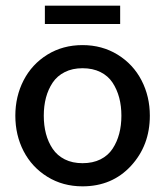

<svg xmlns="http://www.w3.org/2000/svg" viewBox="-20 -655 590 685"><path d="M140.1 -569.3V-634.8H408.7V-569.3ZM274.4 9.8Q204.1 9.8 148.9 -24.4Q93.8 -58.6 64.2 -115.7Q34.7 -172.9 34.7 -242.2Q34.7 -311 64.2 -368.4Q93.8 -425.8 148.9 -460Q204.1 -494.1 274.4 -494.1Q344.2 -494.1 399.7 -460Q455.1 -425.8 484.9 -368.4Q514.6 -311 514.6 -242.2Q514.6 -136.2 447.3 -63.2Q379.9 9.8 274.4 9.8ZM274.4 -72.8Q311 -72.8 338.4 -86.4Q365.7 -100.1 381.6 -124.3Q397.5 -148.4 405.3 -178Q413.1 -207.5 413.1 -242.2Q413.1 -276.9 405.3 -306.4Q397.5 -335.9 381.6 -360.1Q365.7 -384.3 338.4 -397.9Q311 -411.6 274.4 -411.6Q238.3 -411.6 211.2 -397.9Q184.1 -384.3 168 -360.4Q151.9 -336.4 144 -306.6Q136.2 -276.9 136.2 -242.2Q136.2 -207.5 144 -177.7Q151.9 -147.9 168 -124Q184.1 -100.1 211.2 -86.4Q238.3 -72.8 274.4 -72.8Z"/></svg>

Font: HK Grotesk Medium
Style: Regular
Weight: 500
Designer: Alfredo Marco Pradil and Stefan Peev
Foundry: Hanken Design Co.
Version: Version 1.045;PS 001.045;hotconv 1.0.88;makeotf.lib2.5.64775